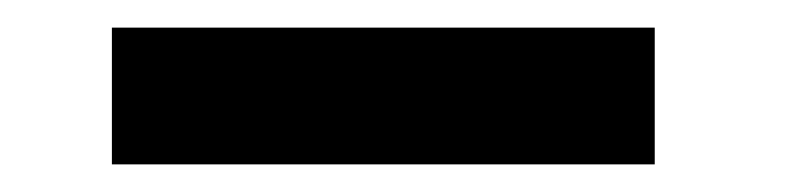

<svg xmlns="http://www.w3.org/2000/svg" viewBox="-20 -766 575 139"><path d="M61 -746H454V-647H61Z"/></svg>

Font: Encode Sans Wide
Style: SemiBold
Weight: 600
Designer: Pablo Impallari, Andres Torresi
Foundry: Pablo Impallari, Andres Torresi
Version: Version 1.000; ttfautohint (v1.00) -l 8 -r 50 -G 200 -x 14 -